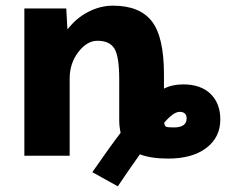

<svg xmlns="http://www.w3.org/2000/svg" viewBox="-20 -550 798 678"><path d="M401 -270Q401 -351 384 -378.5Q367 -406 324 -406Q287 -406 256.5 -366Q226 -326 226 -273V0H66V-520H214L218 -448H220Q249 -486 291.5 -508Q334 -530 379 -530Q473 -530 516 -475Q559 -420 559 -287V-237Q588 -252 627 -252Q689 -252 723.5 -218.5Q758 -185 758 -128Q758 -65 708.5 -27.5Q659 10 574 10Q513 10 474 -5Q430 57 396 108L306 58Q369 -33 406 -81Q401 -103 401 -125ZM560 -117Q561 -105 566.5 -102.5Q572 -100 594 -100Q639 -100 639 -132Q639 -155 614 -155Q593 -155 560 -117Z"/></svg>

Font: M PLUS 1p ExtraBold
Style: Regular
Weight: 800
Version: Version 1.062